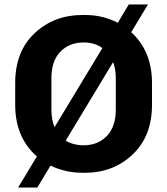

<svg xmlns="http://www.w3.org/2000/svg" viewBox="-20 -763 748 859"><path d="M567 -619Q660 -534 660 -392V-294Q660 -154 573.5 -72Q487 10 360 10H349Q273 10 206 -22L147 76H61L145 -63Q48 -148 48 -294V-392Q48 -533 135 -614.5Q222 -696 349 -696H360Q440 -696 507 -661L556 -743H642ZM210 -272Q210 -228 224 -194L438 -548Q404 -573 354 -573Q290 -573 250 -531.5Q210 -490 210 -414ZM498 -272V-414Q498 -455 486 -485L274 -134Q308 -113 354 -113Q418 -113 458 -154.5Q498 -196 498 -272Z"/></svg>

Font: Chivo
Style: Bold
Weight: 700
Designer: Hector Gatti
Foundry: Omnibus-Type
Version: Version 1.007;PS 001.007;hotconv 1.0.88;makeotf.lib2.5.64775